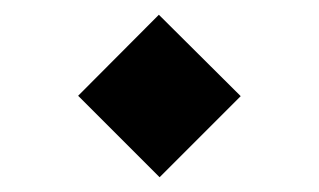

<svg xmlns="http://www.w3.org/2000/svg" viewBox="-20 -368 430 259"><path d="M85.4 -238.8 194.3 -348.1 304.7 -238.3 195.3 -128.9Z"/></svg>

Font: Vazir WOL
Style: WOL
Weight: 400
Foundry: Based on Dejavu fonts, by Saber Rastikerdar
Version: Version 26.0.0